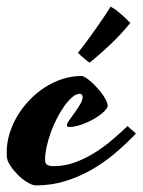

<svg xmlns="http://www.w3.org/2000/svg" viewBox="-90 -523 430 579"><path d="M19 36.1Q10.3 36.1 -1 30.5Q-12.2 24.9 -23.9 15.4Q-35.6 5.9 -46.6 -7.1Q-57.6 -20 -64.9 -34.2Q-67.9 -39.6 -68.8 -46.4Q-69.8 -53.2 -69.8 -64Q-69.8 -91.8 -61.3 -119.9Q-52.7 -147.9 -37.6 -173.3Q-22.5 -198.7 -1.2 -220.9Q20 -243.2 44.9 -259.3Q69.8 -275.4 98.1 -284.7Q126.5 -293.9 155.8 -293.9Q160.2 -293.9 167.7 -289.3Q175.3 -284.7 184.1 -276.9Q192.9 -269 201.9 -259.3Q210.9 -249.5 218.3 -239.5Q225.6 -229.5 230.2 -220Q234.9 -210.4 234.9 -203.1Q232.4 -193.8 219.7 -182.9Q207 -171.9 189.7 -162.4Q172.4 -152.8 153.3 -146.5Q134.3 -140.1 120.1 -140.1Q111.8 -140.1 111.8 -145Q111.8 -150.4 119.1 -160.9Q126.5 -171.4 135.5 -183.8Q144.5 -196.3 151.9 -208.7Q159.2 -221.2 159.2 -230Q159.2 -234.4 157 -237.3Q154.8 -240.2 150.9 -240.2Q140.1 -240.2 128.4 -230.5Q116.7 -220.7 105 -204.6Q93.3 -188.5 82.5 -167.7Q71.8 -147 63.7 -125Q55.7 -103 50.8 -81.1Q45.9 -59.1 45.9 -41Q45.9 -30.3 52.2 -26.1Q58.6 -22 71.8 -22Q104.5 -22 135 -33Q165.5 -43.9 193.6 -61.3Q221.7 -78.6 247.1 -100.1Q272.5 -121.6 294.9 -143.1Q300.3 -136.7 308.1 -130.6Q315.9 -124.5 319.8 -120.1Q289.6 -88.4 255.6 -59.8Q221.7 -31.2 184.1 -10Q146.5 11.2 105.2 23.7Q64 36.1 19 36.1ZM303.2 -454.1Q275.9 -420.4 244.1 -390.1Q212.4 -359.9 180.2 -334Q177.7 -335.4 172.6 -339.4Q167.5 -343.3 162.1 -348.1Q156.7 -353 151.9 -357.2Q147 -361.3 145 -363.8Q157.2 -378.9 172.4 -399.4Q187.5 -419.9 201.7 -440.2Q215.8 -460.4 227.1 -477.3Q238.3 -494.1 243.2 -502.9Q253.4 -498 262.9 -490.5Q272.5 -482.9 280.5 -475.6Q288.6 -468.3 294.4 -462.2Q300.3 -456.1 303.2 -454.1Z"/></svg>

Font: Yesteryear
Style: Regular
Weight: 400
Designer: Astigmatic (AOETI)
Foundry: Astigmatic (AOETI)
Version: Version 1.000